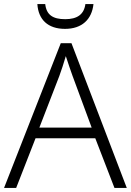

<svg xmlns="http://www.w3.org/2000/svg" viewBox="-20 -931 648 951"><path d="M443 -911H403C396 -859 362 -836 303 -836C242 -836 210 -857 204 -911H165C170 -834 217 -788 302 -788C386 -788 435 -835 443 -911ZM547 0H608L334 -717H281L0 0H60L156 -246H452ZM339 -556 434 -299H175L274 -555C283 -580 296 -618 306 -653C316 -622 332 -575 339 -556Z"/></svg>

Font: Noto Sans Ethiopic Light
Style: Regular
Weight: 300
Designer: Monotype Design Team
Foundry: Monotype Imaging Inc.
Version: Version 2.102